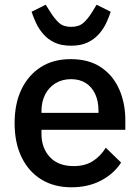

<svg xmlns="http://www.w3.org/2000/svg" viewBox="-20 -783 595 815"><path d="M283 12Q209 12 155 -21.5Q101 -55 71.5 -116Q42 -177 42 -260Q42 -343 71 -403.5Q100 -464 153 -498Q206 -532 280 -532Q357 -532 408.5 -497.5Q460 -463 486 -404Q512 -345 512 -273V-232H156V-215Q156 -155 191.5 -116.5Q227 -78 293 -78Q341 -78 374 -99Q407 -120 429 -156L494 -93Q464 -46 409.5 -17Q355 12 283 12ZM282 -447Q244 -447 215.5 -429.5Q187 -412 171.5 -381.5Q156 -351 156 -311V-304H398V-314Q398 -354 384 -384Q370 -414 344 -430.5Q318 -447 282 -447ZM282 -589Q240 -589 211.5 -602.5Q183 -616 164 -638Q145 -660 133.5 -684.5Q122 -709 114 -733L174 -763L195 -730Q212 -703 230.5 -686Q249 -669 282 -669Q315 -669 334 -686Q353 -703 370 -730L390 -763L450 -733Q442 -709 430.5 -684.5Q419 -660 399.5 -638Q380 -616 351.5 -602.5Q323 -589 282 -589Z"/></svg>

Font: IBM Plex Sans Medium
Style: Regular
Weight: 500
Designer: Mike Abbink, Paul van der Laan, Pieter van Rosmalen
Foundry: Bold Monday
Version: Version 3.201